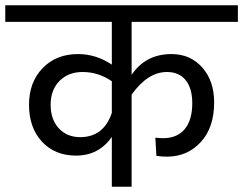

<svg xmlns="http://www.w3.org/2000/svg" viewBox="-39 -708 922 728"><path d="M460 -625V-424Q513 -503 611 -503Q683 -503 728 -452Q773 -401 773 -320Q773 -224 722 -169Q671 -114 594 -114Q575 -114 554 -117L550 -186Q568 -184 579 -184Q632 -184 661 -218Q690 -252 690 -317Q690 -373 665 -404Q640 -435 594 -435Q521 -435 460 -349V0H385V-189Q336 -118 249 -118Q169 -118 120 -171Q71 -224 71 -311Q71 -396 122.5 -449.5Q174 -503 257 -503Q325 -503 385 -463V-625H-19V-688H863V-625ZM265 -188Q354 -188 385 -280V-400Q334 -435 274 -435Q220 -435 186.5 -401Q153 -367 153 -311Q153 -255 184 -221.5Q215 -188 265 -188Z"/></svg>

Font: FiraGO Book
Style: Regular
Weight: 350
Designer: bBox Type
Foundry: bBox Type GmbH
Version: Version 1.001;PS 001.001;hotconv 1.0.88;makeotf.lib2.5.64775